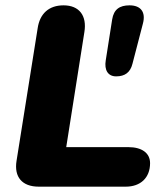

<svg xmlns="http://www.w3.org/2000/svg" viewBox="-20 -699 622 719"><path d="M125 0H451C506 0 542 -33 542 -88C542 -126 511 -148 461 -148H228L296 -579C306 -640 277 -679 218 -679C163 -679 129 -648 121 -593L42 -97C32 -36 63 0 125 0ZM415 -413C448 -413 468 -428 476 -460L515 -610C527 -654 507 -679 465 -679C428 -679 406 -664 400 -626L376 -473C370 -437 384 -413 415 -413Z"/></svg>

Font: SN Pro Heavy
Style: Italic
Weight: 800
Italic angle: -9°
Designer: Tobias Whetton
Foundry: Supernotes
Version: Version 1.001;Glyphs 3.2 (3249)